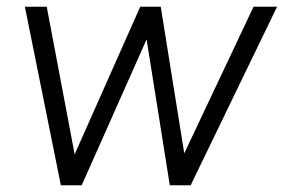

<svg xmlns="http://www.w3.org/2000/svg" viewBox="-20 -551 844 571"><path d="M161 0 54 -531H119L202 -92L397 -531H458L528 -95L734 -531H804L547 0H485L416 -434L223 0Z"/></svg>

Font: Plus Jakarta Sans Light
Style: Italic
Weight: 300
Italic angle: -8°
Designer: Gumpita Rahayu
Foundry: Tokotype
Version: Version 2.071; ttfautohint (v1.8.4.7-5d5b);gftools[0.9.29]